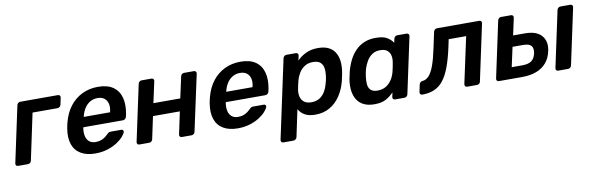

<svg xmlns="http://www.w3.org/2000/svg" viewBox="-49 -965 4906 1590"><g transform="rotate(-10 2404.0 -170.0)"><path d="M35 0Q25 0 19.5 -7Q14 -14 16 -24L117 -496Q119 -506 127 -513Q135 -520 145 -520H462Q472 -520 477.5 -513Q483 -506 481 -496L469 -439Q467 -428 458.5 -421Q450 -414 440 -414H230L147 -24Q145 -14 137 -7Q129 0 118 0Z M684 10Q611 10 562.5 -19Q514 -48 495.5 -103Q477 -158 490 -236Q492 -246 495 -261.5Q498 -277 501 -286Q521 -362 563 -416.5Q605 -471 665.5 -500.5Q726 -530 799 -530Q880 -530 927 -496.5Q974 -463 989.5 -403.5Q1005 -344 990 -266L985 -245Q983 -235 974.5 -228Q966 -221 955 -221H623Q623 -221 622.5 -218Q622 -215 621 -213Q616 -178 622 -148.5Q628 -119 648.5 -101Q669 -83 703 -83Q731 -83 752 -91.5Q773 -100 786.5 -111Q800 -122 807 -129Q819 -141 825 -143.5Q831 -146 842 -146H929Q938 -146 943 -140Q948 -134 946 -125Q941 -109 921 -86Q901 -63 867 -41Q833 -19 786.5 -4.5Q740 10 684 10ZM641 -305H862L863 -308Q873 -347 865.5 -376.5Q858 -406 836.5 -422.5Q815 -439 780 -439Q745 -439 717 -422.5Q689 -406 670 -376.5Q651 -347 642 -308Z M1055 0Q1045 0 1039.5 -7Q1034 -14 1036 -24L1137 -496Q1139 -506 1147 -513Q1155 -520 1165 -520H1248Q1259 -520 1264.5 -513Q1270 -506 1268 -496L1229 -317H1455L1494 -496Q1496 -506 1504 -513Q1512 -520 1522 -520H1605Q1615 -520 1621 -513Q1627 -506 1625 -496L1523 -24Q1521 -14 1513 -7Q1505 0 1495 0H1412Q1402 0 1396.5 -7Q1391 -14 1393 -24L1433 -212H1207L1167 -24Q1165 -14 1157 -7Q1149 0 1138 0Z M1882 10Q1809 10 1760.5 -19Q1712 -48 1693.5 -103Q1675 -158 1688 -236Q1690 -246 1693 -261.5Q1696 -277 1699 -286Q1719 -362 1761 -416.5Q1803 -471 1863.5 -500.5Q1924 -530 1997 -530Q2078 -530 2125 -496.5Q2172 -463 2187.5 -403.5Q2203 -344 2188 -266L2183 -245Q2181 -235 2172.5 -228Q2164 -221 2153 -221H1821Q1821 -221 1820.5 -218Q1820 -215 1819 -213Q1814 -178 1820 -148.5Q1826 -119 1846.5 -101Q1867 -83 1901 -83Q1929 -83 1950 -91.5Q1971 -100 1984.5 -111Q1998 -122 2005 -129Q2017 -141 2023 -143.5Q2029 -146 2040 -146H2127Q2136 -146 2141 -140Q2146 -134 2144 -125Q2139 -109 2119 -86Q2099 -63 2065 -41Q2031 -19 1984.5 -4.5Q1938 10 1882 10ZM1839 -305H2060L2061 -308Q2071 -347 2063.5 -376.5Q2056 -406 2034.5 -422.5Q2013 -439 1978 -439Q1943 -439 1915 -422.5Q1887 -406 1868 -376.5Q1849 -347 1840 -308Z M2232 190Q2222 190 2216.5 183Q2211 176 2213 166L2355 -496Q2357 -506 2365 -513Q2373 -520 2383 -520H2462Q2473 -520 2478.5 -513Q2484 -506 2482 -496L2473 -456Q2504 -488 2547.5 -509Q2591 -530 2649 -530Q2702 -530 2737 -513Q2772 -496 2791.5 -464.5Q2811 -433 2816 -390Q2821 -347 2812 -295Q2809 -278 2805 -260Q2801 -242 2797 -224Q2780 -158 2745 -105Q2710 -52 2657 -21Q2604 10 2534 10Q2480 10 2446 -9.5Q2412 -29 2395 -61L2347 166Q2345 176 2336.5 183Q2328 190 2317 190ZM2519 -97Q2562 -97 2590 -115.5Q2618 -134 2635.5 -164Q2653 -194 2662 -230Q2667 -245 2670 -260Q2673 -275 2675 -290Q2680 -326 2675.5 -356Q2671 -386 2651 -404.5Q2631 -423 2588 -423Q2547 -423 2518 -404Q2489 -385 2471 -355.5Q2453 -326 2445 -295Q2440 -277 2435.5 -257Q2431 -237 2428 -218Q2423 -188 2429.5 -160.5Q2436 -133 2458 -115Q2480 -97 2519 -97Z M3031 10Q2979 10 2943 -7.5Q2907 -25 2886.5 -57Q2866 -89 2860 -132.5Q2854 -176 2862 -228Q2866 -246 2869 -260.5Q2872 -275 2876 -293Q2889 -343 2910.5 -386Q2932 -429 2963.5 -461.5Q2995 -494 3037.5 -512Q3080 -530 3135 -530Q3197 -530 3229.5 -510.5Q3262 -491 3280 -463L3287 -496Q3289 -506 3297 -513Q3305 -520 3315 -520H3394Q3404 -520 3410 -513Q3416 -506 3414 -496L3313 -24Q3311 -14 3303 -7Q3295 0 3285 0H3206Q3195 0 3189.5 -7Q3184 -14 3186 -24L3194 -61Q3164 -30 3128 -10Q3092 10 3031 10ZM3076 -97Q3118 -97 3148 -116Q3178 -135 3196.5 -164.5Q3215 -194 3223 -225Q3228 -243 3232 -263.5Q3236 -284 3239 -302Q3245 -332 3240 -359.5Q3235 -387 3214.5 -405Q3194 -423 3153 -423Q3114 -423 3086.5 -404.5Q3059 -386 3041 -356Q3023 -326 3012 -290Q3008 -275 3005 -260Q3002 -245 3000 -230Q2995 -194 2997.5 -164Q3000 -134 3018.5 -115.5Q3037 -97 3076 -97Z M3435 0Q3424 0 3418.5 -7Q3413 -14 3415 -25L3428 -87Q3434 -109 3456 -111Q3486 -113 3510 -139Q3534 -165 3554 -219.5Q3574 -274 3592 -361L3621 -496Q3623 -506 3631 -513Q3639 -520 3650 -520H4005Q4015 -520 4020.5 -513Q4026 -506 4024 -496L3923 -24Q3922 -14 3913.5 -7Q3905 0 3895 0H3812Q3801 0 3796 -7Q3791 -14 3792 -24L3876 -414H3729L3715 -347Q3694 -251 3669 -184.5Q3644 -118 3611.5 -77.5Q3579 -37 3535.5 -18.5Q3492 0 3435 0Z M4078 0Q4068 0 4062.5 -7Q4057 -14 4059 -24L4160 -496Q4162 -506 4170 -513Q4178 -520 4188 -520H4272Q4282 -520 4287.5 -513Q4293 -506 4291 -496L4260 -352H4359Q4456 -352 4498.5 -303Q4541 -254 4524 -175Q4512 -117 4479 -78Q4446 -39 4394.5 -19.5Q4343 0 4275 0ZM4203 -95H4292Q4341 -95 4368 -113Q4395 -131 4405 -175Q4414 -218 4396 -239Q4378 -260 4327 -260H4239ZM4577 0Q4567 0 4561.5 -7Q4556 -14 4558 -24L4659 -496Q4661 -506 4669 -513Q4677 -520 4687 -520H4770Q4781 -520 4786.5 -513Q4792 -506 4790 -496L4689 -24Q4687 -14 4679 -7Q4671 0 4660 0Z"/></g></svg>

Font: Rubik Light Medium
Style: Italic
Weight: 500
Italic angle: -12°
Version: Version 2.104